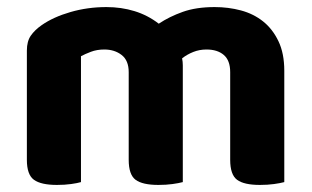

<svg xmlns="http://www.w3.org/2000/svg" viewBox="-20 -516 881 543"><path d="M784 -1Q773 2 755 4.5Q737 7 715 7Q670 7 650.5 -7.5Q631 -22 631 -64V-312Q631 -345 613 -360.5Q595 -376 564 -376Q544 -376 526.5 -369Q509 -362 495 -351Q496 -346 496.5 -341Q497 -336 497 -331V-1Q486 2 468 4.5Q450 7 428 7Q383 7 363.5 -7.5Q344 -22 344 -64V-312Q344 -345 324 -360.5Q304 -376 275 -376Q254 -376 237 -369.5Q220 -363 209 -357V-1Q199 2 181 4.5Q163 7 141 7Q96 7 76 -7.5Q56 -22 56 -64V-373Q56 -399 67 -415Q78 -431 98 -445Q131 -468 179.5 -482Q228 -496 281 -496Q323 -496 360.5 -484.5Q398 -473 429 -449Q459 -469 497 -482.5Q535 -496 587 -496Q626 -496 661.5 -486.5Q697 -477 724 -455.5Q751 -434 767.5 -399.5Q784 -365 784 -316Z"/></svg>

Font: Baloo Chettan 2
Style: Bold
Weight: 700
Designer: Maithili Shingre, Unnati Kotecha and Ek Type
Foundry: Ek Type
Version: Version 1.640;hotconv 1.0.111;makeotfexe 2.5.65597; ttfautoh